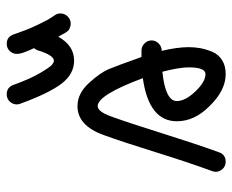

<svg xmlns="http://www.w3.org/2000/svg" viewBox="-80 -610 690 570"><g transform="rotate(-90 265.0 -325.0)"><path d="M240 -620Q240 -632 248.5 -641Q257 -650 270 -650Q291 -650 298 -630Q316 -580 333.5 -550.5Q351 -521 358 -515.5Q365 -510 370 -510Q386 -510 401 -559Q401 -561 407 -569Q406 -571 401 -582.5Q396 -594 393 -603Q390 -612 390 -620Q390 -632 398.5 -641Q407 -650 420 -650Q441 -650 448 -629Q454 -612 460 -596Q466 -580 471.5 -568.5Q477 -557 482 -546.5Q487 -536 491 -529Q495 -522 498 -517.5Q501 -513 503 -510L505 -507Q510 -501 510 -490Q510 -478 501 -469Q492 -460 480 -460Q475 -460 470.5 -461.5Q466 -463 463 -464.5Q460 -466 456.5 -470.5Q453 -475 452 -477Q451 -479 447 -486.5Q443 -494 441 -497Q415 -450 370 -450Q330 -450 301.5 -487.5Q273 -525 242 -610Q240 -616 240 -620ZM250 -145Q250 -120 278.5 -90Q307 -60 330 -60Q350 -60 350 -110Q350 -138 337 -188Q250 -179 250 -145ZM235 -440Q272 -440 303 -406.5Q334 -373 345 -346.5Q356 -320 376 -263Q379 -254 381 -250H400Q412 -250 421 -241Q430 -232 430 -220Q430 -208 421 -199Q412 -190 400 -190H399Q410 -144 410 -110Q410 -92 407 -75.5Q404 -59 396.5 -40.5Q389 -22 372 -11Q355 0 330 0Q281 0 234 -49Q190 -93 190 -145Q190 -228 318 -246Q268 -380 235 -380Q219 -380 205 -342Q186 -290 155 -191Q124 -92 98 -20Q91 0 70 0Q57 0 48.5 -9Q40 -18 40 -30Q40 -34 42 -40Q68 -111 98.5 -209Q129 -307 149 -362Q177 -440 235 -440Z"/></g></svg>

Font: Pecita
Style: Book
Weight: 400
Width: 7
Version: Version 4.3